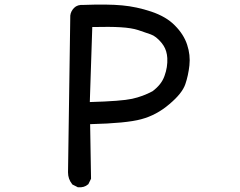

<svg xmlns="http://www.w3.org/2000/svg" viewBox="-20 -785 1040 831"><path d="M314.9 24.4 295.4 14.6 293.5 13.7 292 11.7Q274.4 -10.3 274.4 -39.1L284.2 -716.8V-717.3V-717.8Q286.6 -736.8 300.8 -751Q315.4 -765.6 341.3 -763.7Q446.8 -767.6 508.8 -761.7Q571.3 -755.9 634.3 -734.9Q666.5 -724.1 692.1 -709.2Q717.8 -694.3 736.8 -674.8Q775.4 -636.2 790 -591.3Q804.7 -546.9 799.8 -502Q794.9 -458 782.2 -420.9Q775.4 -400.9 758.3 -379.4Q741.2 -357.9 713.4 -334.5Q685.5 -310.5 655 -294.2Q624.5 -277.8 591.3 -269Q527.8 -251.5 370.1 -247.6L374 -13.7V-11.2L373 -9.3L363.3 10.3L362.3 12.2L360.8 13.2Q344.2 27.8 318.4 25.4H316.4ZM640.1 -390.1Q659.7 -404.8 672.4 -420.9Q685.1 -437 691.9 -456.1Q706.1 -494.6 704.1 -533.7Q703.6 -541.5 702.4 -548.6Q701.2 -555.7 699.2 -562.5Q697.3 -569.3 694.3 -575.7Q691.4 -582 687.5 -588.1Q683.6 -594.2 679.2 -599.6Q655.3 -628.4 632.3 -636.2Q607.4 -645 578.1 -654.8Q549.8 -664.1 502.4 -667Q479.5 -668.5 448.7 -668.7Q418 -668.9 379.4 -668L368.7 -343.3Q505.4 -347.2 551.8 -357.4Q598.6 -367.7 640.1 -390.1Z"/></svg>

Font: NaikaiFont
Style: Bold
Weight: 700
Version: Version 1.89